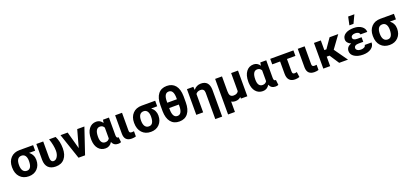

<svg xmlns="http://www.w3.org/2000/svg" viewBox="47 -2144 7897 3710"><g transform="rotate(-20 3995.5 -289.5)"><path d="M561.5 -528.3H282.7C205.1 -528.3 144 -504.4 99.6 -457C54.7 -409.7 32.2 -346.7 32.2 -269V-262.7C32.2 -178.2 55.2 -111.3 100.6 -63C146 -14.6 206.1 9.8 281.7 9.8C354.5 9.8 413.1 -13.2 457 -59.1C501 -104.5 522.9 -164.6 522.9 -238.8C522.9 -309.6 494.6 -367.7 437.5 -414.1H561.5ZM173.3 -258.8C173.3 -366.7 212.9 -414.1 280.8 -414.1C345.2 -414.1 381.8 -361.3 381.8 -269C381.8 -153.8 345.7 -103.5 281.7 -103.5C211.9 -103.5 173.3 -157.2 173.3 -258.8Z M627.4 -528.3V-199.7C628.9 -64.9 700.2 10.3 835.4 10.3C914.1 10.3 974.1 -15.1 1016.6 -66.4C1059.1 -117.2 1080.1 -187 1080.1 -276.4C1080.1 -370.1 1061.5 -454.1 1024.4 -528.3H889.6C921.4 -437 938 -353 939.5 -276.4C939.5 -228 929.2 -187 908.7 -153.8C887.7 -120.1 861.8 -103.5 830.6 -103.5C789.6 -103.5 769 -137.2 769 -205.1V-528.3Z M1272 -528.3H1124.5L1302.7 0H1437.5L1615.7 -528.3H1468.3L1370.1 -172.4Z M1998 -528.3 1987.8 -464.8C1956.1 -513.7 1913.6 -538.1 1859.9 -538.1C1795.9 -538.1 1745.6 -513.2 1708.5 -463.4C1671.4 -413.6 1652.8 -345.7 1652.8 -260.3L1653.3 -230.5C1656.7 -155.8 1676.8 -97.2 1713.4 -54.7C1750 -11.7 1798.8 9.8 1858.9 9.8C1918 9.8 1963.4 -17.1 1995.1 -71.3C2017.1 -17.1 2057.6 10.3 2116.7 10.3C2141.1 10.3 2161.6 6.3 2177.7 -2L2166 -107.9C2163.6 -106.4 2159.7 -106 2155.3 -106C2133.3 -106 2121.6 -125 2120.6 -163.6V-528.3ZM1794.4 -250C1794.4 -369.6 1831.1 -423.8 1895.5 -423.8C1933.6 -423.8 1961.4 -406.7 1979.5 -372.6V-150.4C1961.4 -119.1 1933.1 -103.5 1894.5 -103.5C1827.6 -103.5 1794.4 -152.3 1794.4 -250Z M2248 -528.3V-145.5C2249.5 -44.9 2300.3 5.4 2399.4 5.4C2431.2 5.4 2459.5 1 2484.9 -7.3V-114.3C2471.7 -111.8 2458 -110.4 2443.8 -110.4C2401.4 -110.4 2389.2 -126 2389.2 -165L2389.6 -528.3Z M3071.3 -528.3H2792.5C2714.8 -528.3 2653.8 -504.4 2609.4 -457C2564.5 -409.7 2542 -346.7 2542 -269V-262.7C2542 -178.2 2564.9 -111.3 2610.4 -63C2655.8 -14.6 2715.8 9.8 2791.5 9.8C2864.3 9.8 2922.9 -13.2 2966.8 -59.1C3010.7 -104.5 3032.7 -164.6 3032.7 -238.8C3032.7 -309.6 3004.4 -367.7 2947.3 -414.1H3071.3ZM2683.1 -258.8C2683.1 -366.7 2722.7 -414.1 2790.5 -414.1C2855 -414.1 2891.6 -361.3 2891.6 -269C2891.6 -153.8 2855.5 -103.5 2791.5 -103.5C2721.7 -103.5 2683.1 -157.2 2683.1 -258.8Z M3616.7 -423.8C3615.2 -520 3593.8 -593.3 3552.2 -644.5C3510.3 -695.3 3451.7 -720.7 3376.5 -720.7C3299.8 -720.7 3240.7 -694.3 3199.2 -641.6C3157.7 -588.9 3136.7 -513.2 3136.7 -415V-288.6C3138.2 -193.4 3159.7 -119.6 3201.2 -67.9C3242.7 -16.1 3301.8 9.8 3377.4 9.8C3454.1 9.8 3513.2 -17.1 3554.7 -70.3C3596.2 -123.5 3616.7 -198.7 3616.7 -296.9ZM3278.3 -459.5C3282.7 -557.6 3315.4 -606.4 3376.5 -606.4C3442.9 -606.4 3475.6 -550.8 3475.6 -435.1V-411.6H3277.8ZM3475.1 -252.4C3470.7 -153.3 3438.5 -104 3377.4 -104C3311 -104 3277.8 -162.1 3277.8 -277.8V-302.7H3475.6Z M3724.6 -528.3V0H3865.7V-378.4C3888.2 -408.7 3919.9 -423.8 3961.4 -423.8C4013.7 -423.8 4040.5 -396.5 4041.5 -341.8V202.6H4183.1V-348.1C4180.7 -474.6 4124 -538.1 4013.2 -538.1C3950.7 -538.1 3899.9 -513.2 3861.3 -463.4L3856 -528.3Z M4304.2 -528.3V203.1H4445.3V-11.7C4468.8 2.9 4497.1 10.3 4530.3 10.3C4574.7 10.3 4611.3 -4.4 4640.1 -33.2L4643.1 0H4774.4V-528.3H4633.3V-155.8C4615.2 -121.6 4581.5 -104.5 4533.2 -104.5C4468.8 -104.5 4445.3 -142.1 4445.3 -224.1V-528.3Z M5232.9 -528.3 5222.7 -464.8C5190.9 -513.7 5148.4 -538.1 5094.7 -538.1C5030.8 -538.1 4980.5 -513.2 4943.4 -463.4C4906.2 -413.6 4887.7 -345.7 4887.7 -260.3L4888.2 -230.5C4891.6 -155.8 4911.6 -97.2 4948.2 -54.7C4984.9 -11.7 5033.7 9.8 5093.8 9.8C5152.8 9.8 5198.2 -17.1 5230 -71.3C5252 -17.1 5292.5 10.3 5351.6 10.3C5376 10.3 5396.5 6.3 5412.6 -2L5400.9 -107.9C5398.4 -106.4 5394.5 -106 5390.1 -106C5368.2 -106 5356.4 -125 5355.5 -163.6V-528.3ZM5029.3 -250C5029.3 -369.6 5065.9 -423.8 5130.4 -423.8C5168.5 -423.8 5196.3 -406.7 5214.4 -372.6V-150.4C5196.3 -119.1 5168 -103.5 5129.4 -103.5C5062.5 -103.5 5029.3 -152.3 5029.3 -250Z M5914.1 -528.3H5437V-415H5599.1V-159.7C5599.6 -43.9 5658.2 9.8 5755.9 9.8C5789.1 9.8 5819.3 4.4 5847.2 -5.9L5832.5 -113.3C5815.9 -107.9 5799.8 -105 5784.7 -105C5752.9 -105 5740.2 -121.6 5740.2 -160.2V-415H5914.1Z M6003.4 -528.3V-145.5C6004.9 -44.9 6055.7 5.4 6154.8 5.4C6186.5 5.4 6214.8 1 6240.2 -7.3V-114.3C6227.1 -111.8 6213.4 -110.4 6199.2 -110.4C6156.7 -110.4 6144.5 -126 6144.5 -165L6145 -528.3Z M6663.1 0H6844.2L6650.4 -273.9L6835.9 -528.3H6657.7L6520 -329.6H6477.5V-528.3H6336.4V0H6477.5V-194.8H6535.2Z M7096.2 -613.3H7180.2L7259.8 -781.7H7131.8ZM6909.2 -149.4C6909.2 -101.6 6932.1 -63 6977.5 -34.2C7022.9 -4.9 7081.5 9.8 7154.3 9.8C7222.2 9.8 7277.3 -5.4 7320.8 -35.6C7364.3 -65.9 7385.7 -106 7385.7 -156.2H7244.6C7244.6 -139.2 7235.8 -124.5 7218.3 -113.3C7200.2 -102.1 7176.3 -96.2 7146.5 -96.2C7117.7 -96.2 7094.2 -102.5 7076.7 -114.7C7058.6 -127 7049.8 -141.6 7049.8 -159.7C7049.8 -201.2 7081.5 -222.2 7145.5 -222.7H7238.8V-316.9H7147.5C7088.9 -316.9 7059.6 -338.9 7059.6 -372.6C7059.6 -407.7 7094.2 -431.2 7147 -431.2C7200.2 -431.2 7236.3 -409.2 7236.3 -376H7377.4C7377.4 -423.3 7356.4 -461.9 7314.9 -492.2C7273.4 -522.5 7219.7 -537.6 7154.3 -537.6C7081.5 -537.6 7023.9 -523.9 6981.9 -496.6C6939.5 -469.2 6918.5 -431.6 6918.5 -383.8C6918.5 -336.9 6952.1 -295.4 7008.8 -272C6942.4 -250 6909.2 -209.5 6909.2 -149.4Z M7980.5 -528.3H7701.7C7624 -528.3 7563 -504.4 7518.6 -457C7473.6 -409.7 7451.2 -346.7 7451.2 -269V-262.7C7451.2 -178.2 7474.1 -111.3 7519.5 -63C7564.9 -14.6 7625 9.8 7700.7 9.8C7773.4 9.8 7832 -13.2 7876 -59.1C7919.9 -104.5 7941.9 -164.6 7941.9 -238.8C7941.9 -309.6 7913.6 -367.7 7856.4 -414.1H7980.5ZM7592.3 -258.8C7592.3 -366.7 7631.8 -414.1 7699.7 -414.1C7764.2 -414.1 7800.8 -361.3 7800.8 -269C7800.8 -153.8 7764.6 -103.5 7700.7 -103.5C7630.9 -103.5 7592.3 -157.2 7592.3 -258.8Z"/></g></svg>

Font: Roboto
Style: Bold
Weight: 700
Designer: Google
Version: Version 2.137; 2017